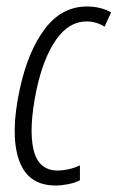

<svg xmlns="http://www.w3.org/2000/svg" viewBox="-20 -561 362 591"><path d="M151 10Q65 10 38 -69.5Q11 -149 41 -287Q66 -403 118 -472Q170 -541 248 -541Q289 -541 322 -523L302 -479Q276 -495 246 -495Q192 -495 152.5 -438.5Q113 -382 92 -283Q68 -166 83 -101Q98 -36 158 -36Q170 -36 188.5 -39.5Q207 -43 226 -52V-6Q210 2 189.5 6Q169 10 151 10Z"/></svg>

Font: Noto Sans ExtraCondensed Light
Style: Italic
Weight: 300
Width: 2
Italic angle: -12°
Designer: Monotype Design Team
Foundry: Monotype Imaging Inc.
Version: Version 2.013; ttfautohint (v1.8.4.7-5d5b)